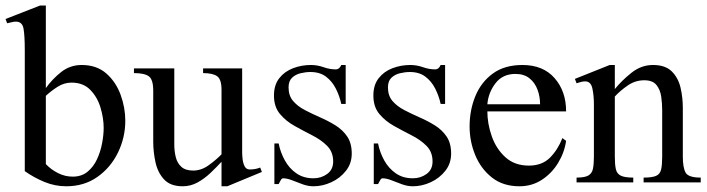

<svg xmlns="http://www.w3.org/2000/svg" viewBox="-23 -647 2507 681"><path d="M421.4 -218.8Q421.4 -159.2 395.5 -106Q369.6 -52.7 322.5 -19.5Q275.4 13.7 211.9 13.7Q171.9 13.7 134.5 -1.7Q97.2 -17.1 64.9 -40V-468.8Q64.9 -520 60.5 -545.2Q56.2 -570.3 33.2 -570.3Q25.4 -570.3 18.1 -568.1Q10.7 -565.9 2.4 -564.5L-3.4 -579.6L119.1 -627.4H139.6V-334.5Q162.1 -366.2 193.8 -391.4Q225.6 -416.5 266.6 -416.5Q319.8 -416.5 354 -386.5Q388.2 -356.4 404.8 -310.8Q421.4 -265.1 421.4 -218.8ZM344.7 -193.4Q344.7 -227.5 333.7 -264.6Q322.8 -301.8 297.6 -327.9Q272.5 -354 230.5 -354Q204.6 -354 181.2 -339.1Q157.7 -324.2 139.6 -307.1V-64.9Q158.2 -45.4 182.9 -33Q207.5 -20.5 234.9 -20.5Q266.1 -20.5 287.4 -37.8Q308.6 -55.2 321 -82Q333.5 -108.9 339.1 -138.7Q344.7 -168.5 344.7 -193.4Z M905.8 -37.1 783.2 13.7H762.7V-73.2Q745.1 -54.2 723.9 -33.9Q702.6 -13.7 678 0Q653.3 13.7 625 13.7Q581.1 13.7 558.6 -11Q536.1 -35.6 528.3 -72.3Q520.5 -108.9 520.5 -144V-325.2Q520.5 -364.7 505.1 -376.2Q489.7 -387.7 452.1 -387.7V-404.3H595.2V-134.3Q595.2 -111.3 600.3 -90.1Q605.5 -68.8 620.1 -55.4Q634.8 -42 662.1 -42Q690.9 -42 717.3 -61Q743.7 -80.1 762.7 -99.6V-328.6Q762.7 -365.7 747.1 -376.7Q731.4 -387.7 697.3 -387.7V-404.3H835.9V-106.4Q835.9 -97.7 837.4 -83.3Q838.9 -68.8 844.5 -57.4Q850.1 -45.9 863.3 -45.9Q882.8 -45.9 899.9 -52.7Z M1224.6 -102.1Q1224.6 -67.4 1204.1 -41.3Q1183.6 -15.1 1152.3 -0.7Q1121.1 13.7 1088.9 13.7Q1069.8 13.7 1050.3 6.6Q1030.8 -0.5 1012.9 -7.6Q995.1 -14.6 981 -14.6Q976.1 -14.6 971.9 -6.3Q967.8 2 965.3 5.9H950.2V-138.2H965.3Q971.7 -106.4 987.3 -78.1Q1002.9 -49.8 1028.3 -32.2Q1053.7 -14.6 1088.9 -14.6Q1116.2 -14.6 1137.5 -30Q1158.7 -45.4 1158.7 -74.2Q1158.7 -107.9 1137.5 -129.4Q1116.2 -150.9 1085 -166.7Q1053.7 -182.6 1022.5 -200Q991.2 -217.3 970 -242.7Q948.7 -268.1 948.7 -308.1Q948.7 -345.7 967.5 -369.6Q986.3 -393.6 1016.4 -405Q1046.4 -416.5 1079.6 -416.5Q1102.5 -416.5 1124.5 -408.7Q1146.5 -400.9 1168.5 -400.9Q1180.7 -400.9 1187.5 -416.5H1203.1V-278.3H1187.5Q1181.2 -307.1 1168 -333Q1154.8 -358.9 1133.1 -375.2Q1111.3 -391.6 1078.1 -391.6Q1061 -391.6 1043 -387.2Q1024.9 -382.8 1012.7 -371.1Q1000.5 -359.4 1000.5 -336.9Q1000.5 -307.6 1016.6 -288.8Q1032.7 -270 1058.3 -256.6Q1084 -243.2 1112.5 -230.7Q1141.1 -218.3 1166.7 -202.4Q1192.4 -186.5 1208.5 -162.8Q1224.6 -139.2 1224.6 -102.1Z M1577.1 -102.1Q1577.1 -67.4 1556.6 -41.3Q1536.1 -15.1 1504.9 -0.7Q1473.6 13.7 1441.4 13.7Q1422.4 13.7 1402.8 6.6Q1383.3 -0.5 1365.5 -7.6Q1347.7 -14.6 1333.5 -14.6Q1328.6 -14.6 1324.5 -6.3Q1320.3 2 1317.9 5.9H1302.7V-138.2H1317.9Q1324.2 -106.4 1339.8 -78.1Q1355.5 -49.8 1380.9 -32.2Q1406.2 -14.6 1441.4 -14.6Q1468.8 -14.6 1490 -30Q1511.2 -45.4 1511.2 -74.2Q1511.2 -107.9 1490 -129.4Q1468.8 -150.9 1437.5 -166.7Q1406.2 -182.6 1375 -200Q1343.8 -217.3 1322.5 -242.7Q1301.3 -268.1 1301.3 -308.1Q1301.3 -345.7 1320.1 -369.6Q1338.9 -393.6 1368.9 -405Q1398.9 -416.5 1432.1 -416.5Q1455.1 -416.5 1477.1 -408.7Q1499 -400.9 1521 -400.9Q1533.2 -400.9 1540 -416.5H1555.7V-278.3H1540Q1533.7 -307.1 1520.5 -333Q1507.3 -358.9 1485.6 -375.2Q1463.9 -391.6 1430.7 -391.6Q1413.6 -391.6 1395.5 -387.2Q1377.4 -382.8 1365.2 -371.1Q1353 -359.4 1353 -336.9Q1353 -307.6 1369.1 -288.8Q1385.3 -270 1410.9 -256.6Q1436.5 -243.2 1465.1 -230.7Q1493.7 -218.3 1519.3 -202.4Q1544.9 -186.5 1561 -162.8Q1577.1 -139.2 1577.1 -102.1Z M1971.7 -157.2 1984.9 -147.5Q1979 -106 1956.5 -69.1Q1934.1 -32.2 1898.9 -9.3Q1863.8 13.7 1819.3 13.7Q1761.2 13.7 1721.9 -17.3Q1682.6 -48.3 1662.6 -96.9Q1642.6 -145.5 1642.6 -198.2Q1642.6 -256.3 1663.1 -306.2Q1683.6 -356 1725.1 -386.2Q1766.6 -416.5 1830.1 -416.5Q1903.3 -416.5 1944.1 -369.9Q1984.9 -323.2 1984.9 -252H1705.6Q1705.6 -208.5 1721.2 -163.8Q1736.8 -119.1 1769.5 -89.4Q1802.2 -59.6 1853 -59.6Q1899.4 -59.6 1927.5 -87.6Q1955.6 -115.7 1971.7 -157.2ZM1705.6 -277.3H1892.6Q1892.6 -304.2 1883.5 -328.9Q1874.5 -353.5 1855.2 -369.1Q1835.9 -384.8 1805.2 -384.8Q1759.8 -384.8 1734.4 -351.6Q1709 -318.4 1705.6 -277.3Z M2462.4 0H2259.8V-17.1Q2290.5 -17.1 2304.4 -23.4Q2318.4 -29.8 2322 -46.1Q2325.7 -62.5 2325.7 -91.3V-256.8Q2325.7 -279.8 2322.3 -304.2Q2318.8 -328.6 2305.4 -345.5Q2292 -362.3 2262.2 -362.3Q2230.5 -362.3 2204.1 -344.2Q2177.7 -326.2 2157.7 -304.7V-91.3Q2157.7 -63 2161.4 -46.9Q2165 -30.8 2179 -23.9Q2192.9 -17.1 2223.1 -17.1V0H2022V-17.1Q2051.8 -17.1 2064.5 -24.9Q2077.1 -32.7 2080.3 -49.3Q2083.5 -65.9 2083.5 -91.3V-277.8Q2083.5 -308.1 2078.1 -333.3Q2072.8 -358.4 2052.2 -358.4Q2044.9 -358.4 2037.1 -356.2Q2029.3 -354 2022 -351.6L2016.1 -367.2L2139.6 -416.5H2157.7V-331.1Q2182.1 -361.3 2216.8 -388.9Q2251.5 -416.5 2293 -416.5Q2336.9 -416.5 2359.9 -393.6Q2382.8 -370.6 2390.9 -335.7Q2398.9 -300.8 2398.9 -264.2V-91.3Q2398.9 -52.7 2408.7 -34.9Q2418.5 -17.1 2462.4 -17.1Z"/></svg>

Font: Rohingya Solluk
Style: Regular
Weight: 400
Designer: SIL International
Foundry: SIL International
Version: Version 1.001